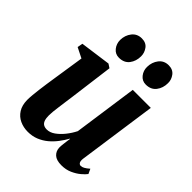

<svg xmlns="http://www.w3.org/2000/svg" viewBox="-217 -884 1013 1013"><g transform="rotate(45 289.5 -377.0)"><path d="M168 11Q135 11 107.8 -1.8Q80.5 -14.5 64 -40.5Q47.5 -66.5 47 -106Q47 -122 49 -143.5Q51 -165 54 -189.2Q57 -213.5 60.5 -237Q64 -260.5 67 -280L95 -463L38 -491.5L43.5 -521.5L214.5 -545L236 -531L204 -285.5Q201 -265.5 198 -242.5Q195 -219.5 192 -198Q189 -176.5 187.2 -158.8Q185.5 -141 185.5 -130Q185.5 -108 190.2 -94.5Q195 -81 205 -74.8Q215 -68.5 230.5 -68.5Q253.5 -68.5 276 -84.5Q298.5 -100.5 318.5 -125.5Q338.5 -150.5 352.5 -178.5L403.5 -537.5H538L475 -94.5Q473 -76.5 478.2 -68Q483.5 -59.5 493 -59.5Q502 -59.5 513 -65.5Q524 -71.5 539.5 -85L552 -58Q543 -45.5 524 -29.5Q505 -13.5 478.2 -1.5Q451.5 10.5 418.5 10.5Q381 10.5 363.2 -5.8Q345.5 -22 344.5 -48Q344 -52 344.8 -60Q345.5 -68 346.8 -78.5Q348 -89 349.5 -100Q351 -111 352.5 -120.5L351 -121Q337.5 -96.5 319.5 -72.8Q301.5 -49 279 -30.2Q256.5 -11.5 228.8 -0.2Q201 11 168 11ZM231.5 -605.5Q204 -605.5 187 -627Q170 -648.5 170 -676.5Q170.5 -712 190.8 -737.8Q211 -763.5 245.5 -763.5Q277.5 -763.5 293.5 -741.8Q309.5 -720 309.5 -694Q309.5 -657.5 289.8 -631.5Q270 -605.5 231.5 -605.5ZM432 -605.5Q404.5 -605.5 387.5 -627Q370.5 -648.5 371 -676.5Q371.5 -712 391.5 -737.8Q411.5 -763.5 446 -763.5Q477.5 -763.5 494 -741.8Q510.5 -720 510 -694Q510 -657.5 490 -631.5Q470 -605.5 432 -605.5Z"/></g></svg>

Font: Merriweather 72pt
Style: Bold Italic
Weight: 700
Italic angle: -7.8°
Version: Version 2.101